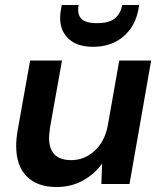

<svg xmlns="http://www.w3.org/2000/svg" viewBox="-20 -739 649 771"><path d="M587 -496 500 0H387L390 -82Q359 -39 312 -13.5Q265 12 207 12Q130 12 87.5 -30.5Q45 -73 45 -153Q45 -181 51 -216L101 -496H229L181 -228Q180 -216 178.5 -205.5Q177 -195 177 -186Q177 -96 266 -96Q319 -96 360 -133.5Q401 -171 413 -236L459 -496ZM353 -551Q282 -551 247 -592Q212 -633 225 -702L228 -719H296Q289 -684 305.5 -665Q322 -646 370 -646Q418 -646 441 -665Q464 -684 471 -719H539L536 -702Q523 -632 474.5 -591.5Q426 -551 353 -551Z"/></svg>

Font: DeepMind Sans
Style: Bold Italic
Weight: 700
Italic angle: -10°
Designer: Jonny Pinhorn / Modifications: Colophon Foundry
Foundry: Colophon Foundry
Version: Version 1.002; ttfautohint (v1.8.2)